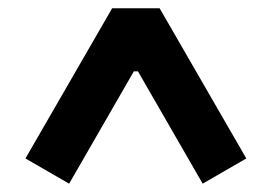

<svg xmlns="http://www.w3.org/2000/svg" viewBox="-20 -785 660 466"><path d="M252.2 -765H367.4L577.8 -400.4L471.9 -339.2L314.8 -611.9H304.9L147.8 -339.2L41.8 -400.4Z"/></svg>

Font: Monaspace Krypton Var ExLight
Style: Regular
Weight: 200
Designer: Riley Cran and the Lettermatic Team
Version: Version 1.200 (Monaspace Krypton Var)